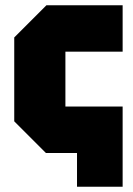

<svg xmlns="http://www.w3.org/2000/svg" viewBox="-20 -580 506 728"><path d="M154 0 34 -120V-438L156 -560H445V-384H228V-176H445V128H272V0Z"/></svg>

Font: Tektur SemiCondensed ExtraBold
Style: Regular
Weight: 800
Width: 4
Designer: Adam Jagosz
Foundry: Adam Jagosz
Version: Version 1.005;gftools[0.9.30]